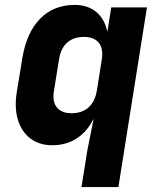

<svg xmlns="http://www.w3.org/2000/svg" viewBox="-20 -580 640 780"><path d="M311 180 335 30 360 -95H359Q333 -44 290.5 -17Q248 10 192 10Q140 10 104 -17Q68 -44 53 -92.5Q38 -141 48 -205L71 -345Q88 -448 143 -504Q198 -560 283 -560Q337 -560 371.5 -531Q406 -502 416 -450L432 -550H577L461 180ZM271 -120Q314 -120 340.5 -144.5Q367 -169 374 -215L393 -335Q401 -381 382 -405.5Q363 -430 320 -430Q279 -430 253 -407Q227 -384 220 -340L199 -210Q192 -167 211 -143.5Q230 -120 271 -120Z"/></svg>

Font: JetBrains Mono ExtraBold
Style: Italic
Weight: 800
Italic angle: -9°
Monospace: yes
Designer: Philipp Nurullin, Konstantin Bulenkov
Foundry: JetBrains
Version: Version 2.305; ttfautohint (v1.8.4.7-5d5b)